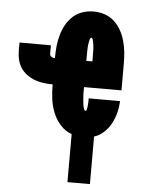

<svg xmlns="http://www.w3.org/2000/svg" viewBox="-53 -570 605 817"><g transform="rotate(5 250.0 -161.5)"><path d="M266 205V0Q238 -10 217.5 -33Q197 -56 186 -83.5Q175 -111 171 -140.5Q167 -170 167 -200V-204H165Q146 -204 127 -206.5Q108 -209 90.5 -215.5Q73 -222 57 -233.5Q41 -245 30.5 -261Q20 -277 15.5 -295.5Q11 -314 11 -333V-369H145V-333Q145 -325 151.5 -320.5Q158 -316 165 -316H167V-320Q167 -344 169.5 -368Q172 -392 178.5 -415Q185 -438 196.5 -459Q208 -480 226 -496.5Q244 -513 267 -520.5Q290 -528 314 -528Q338 -528 361 -520.5Q384 -513 402 -496.5Q420 -480 431.5 -459Q443 -438 449.5 -415Q456 -392 458.5 -368Q461 -344 461 -320V-204H301V-200Q301 -196 301 -191.5Q301 -187 301 -183Q301 -179 301 -175Q301 -171 301.5 -166.5Q302 -162 302 -158Q302 -154 302.5 -149.5Q303 -145 303.5 -141Q304 -137 304.5 -133Q305 -129 305.5 -125Q306 -121 307.5 -116.5Q309 -112 310.5 -108Q312 -104 316 -104Q320 -104 320.5 -108Q321 -112 322 -115.5Q323 -119 323.5 -122.5Q324 -126 324 -129.5Q324 -133 324.5 -136.5Q325 -140 325 -143.5Q325 -147 325 -150.5Q325 -154 325 -158H459Q458 -133 452 -109Q446 -85 434.5 -63Q423 -41 404.5 -23.5Q386 -6 362 2V205ZM301 -316H327V-320Q327 -343 326.5 -365.5Q326 -388 320 -410Q319 -412 317.5 -414Q316 -416 314 -416Q312 -416 310.5 -414Q309 -412 308 -410Q302 -388 301.5 -365.5Q301 -343 301 -320Z"/></g></svg>

Font: Iosevka SS04 Heavy
Style: Regular
Weight: 900
Monospace: yes
Designer: Belleve Invis
Foundry: Belleve Invis
Version: Version 19.0.0; ttfautohint (v1.8.4)